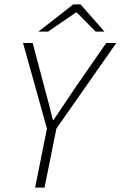

<svg xmlns="http://www.w3.org/2000/svg" viewBox="-20 -855 550 875"><path d="M140 0 194 -269 85 -659H129L184 -451Q194 -415 203 -380Q212 -345 221 -308H224Q248 -343 272 -379.5Q296 -416 320 -451L464 -659H510L237 -269L183 0ZM155 -711 314 -835H347L456 -711H416L330 -798H326L199 -711Z"/></svg>

Font: Source Sans 3 Light
Style: Italic
Weight: 300
Italic angle: -11°
Designer: Paul D. Hunt
Foundry: Adobe
Version: Version 3.046;hotconv 1.0.118;makeotfexe 2.5.65603